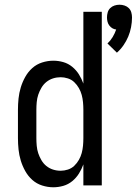

<svg xmlns="http://www.w3.org/2000/svg" viewBox="-20 -785 579 813"><path d="M475 -562 435 -601Q448 -613 457 -628Q466 -643 472 -660Q463 -661 455.5 -665.5Q448 -670 442.5 -677.5Q437 -685 435 -694Q433 -703 433 -711Q433 -722 436 -732.5Q439 -743 446.5 -750.5Q454 -758 464.5 -761.5Q475 -765 486 -765Q497 -765 507.5 -761.5Q518 -758 525.5 -750.5Q533 -743 536 -732.5Q539 -722 539 -711Q539 -691 535 -670Q531 -649 523 -630Q515 -611 503 -593.5Q491 -576 475 -562ZM206 8Q182 8 158.5 0.5Q135 -7 117 -23Q99 -39 87 -60.5Q75 -82 68 -105Q61 -128 58.5 -152Q56 -176 56 -200V-320Q56 -344 58.5 -368Q61 -392 68 -415Q75 -438 87 -459.5Q99 -481 117 -497Q135 -513 158.5 -520.5Q182 -528 206 -528Q227 -528 248 -522Q269 -516 286 -502Q303 -488 314.5 -469.5Q326 -451 333 -431V-735H411V0H333V-89Q326 -69 314.5 -50.5Q303 -32 286 -18Q269 -4 248 2Q227 8 206 8ZM237 -62Q252 -62 267.5 -67Q283 -72 294.5 -83Q306 -94 314 -108Q322 -122 326 -137Q330 -152 331.5 -168Q333 -184 333 -200V-320Q333 -336 331.5 -352Q330 -368 326 -383Q322 -398 314 -412Q306 -426 294.5 -437Q283 -448 267.5 -453Q252 -458 237 -458Q220 -458 204.5 -453Q189 -448 176.5 -438Q164 -428 155.5 -413.5Q147 -399 142 -384Q137 -369 135.5 -352.5Q134 -336 134 -320V-200Q134 -184 135.5 -167.5Q137 -151 142 -136Q147 -121 155.5 -106.5Q164 -92 176.5 -82Q189 -72 204.5 -67Q220 -62 237 -62Z"/></svg>

Font: Zed Sans
Style: Regular
Weight: 400
Designer: Belleve Invis
Foundry: Belleve Invis
Version: Version 1.0.0; ttfautohint (v1.8.4)